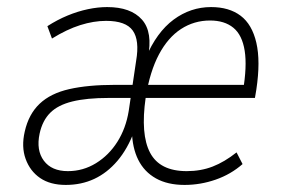

<svg xmlns="http://www.w3.org/2000/svg" viewBox="-20 -515 796 543"><path d="M166 8Q122 8 93.5 -11.5Q65 -31 52.5 -65.5Q40 -100 50 -143Q61 -192 92 -221.5Q123 -251 176 -263Q229 -275 304 -275H371L365 -238H287Q225 -238 184.5 -228Q144 -218 122 -196Q100 -174 92 -137Q82 -90 104 -60.5Q126 -31 172 -31Q215 -31 251.5 -53.5Q288 -76 312 -114Q336 -152 344 -201L365 -343Q375 -401 355.5 -428.5Q336 -456 280 -456Q245 -456 207 -444Q169 -432 127 -406L114 -441Q142 -459 171 -471Q200 -483 228.5 -489Q257 -495 283 -495Q350 -495 381.5 -459.5Q413 -424 398 -351H392Q423 -424 471 -459.5Q519 -495 577 -495Q628 -495 660.5 -470.5Q693 -446 705 -394Q717 -342 705 -262L701 -238H380L386 -275H684L667 -257Q679 -327 672 -371.5Q665 -416 640 -436.5Q615 -457 574 -457Q529 -457 492 -433Q455 -409 429.5 -361Q404 -313 392 -240V-239Q377 -135 404.5 -83Q432 -31 508 -31Q548 -31 581.5 -44Q615 -57 649 -84L666 -51Q633 -22 590 -7Q547 8 502 8Q454 8 421 -10.5Q388 -29 371 -63Q354 -97 353 -145H360Q341 -94 312 -60Q283 -26 246.5 -9Q210 8 166 8Z"/></svg>

Font: Nunito Sans 10pt Condensed ExtraLight
Style: Italic
Weight: 250
Width: 3
Italic angle: -9°
Designer: Vernon Adams
Foundry: Vernon Adams
Version: Version 3.101;gftools[0.9.27]